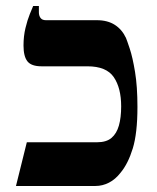

<svg xmlns="http://www.w3.org/2000/svg" viewBox="-20 -617 520 637"><path d="M33 0 69 -145H302Q333 -145 350 -159.5Q367 -174 374.5 -200.5Q382 -227 382 -264Q382 -325 357.5 -361Q333 -397 270 -397H118Q84 -397 71 -413.5Q58 -430 58 -466Q58 -497 64.5 -524Q71 -551 79 -570.5Q87 -590 90 -597H109V-576Q109 -565 114.5 -557.5Q120 -550 132 -550H301Q337 -550 361 -534.5Q385 -519 398 -491Q401 -484 410.5 -455.5Q420 -427 428 -378.5Q436 -330 436 -262Q436 -175 420.5 -124.5Q405 -74 380 -44Q363 -22 341.5 -11Q320 0 297 0Z"/></svg>

Font: Frank Ruhl Libre SemiBold
Style: Regular
Weight: 600
Designer: Yanek Iontef
Foundry: Fontef
Version: Version 6.003;gftools[0.9.30]